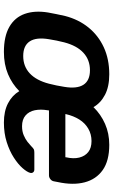

<svg xmlns="http://www.w3.org/2000/svg" viewBox="182 -752 580 984"><g transform="rotate(90 472.0 -260.0)"><path d="M246 10Q166 10 117.5 -18Q69 -46 51 -97Q33 -148 44 -216Q47 -234 52.5 -260Q58 -286 62 -304Q80 -373 121 -423.5Q162 -474 222.5 -502Q283 -530 361 -530Q424 -530 466 -508Q508 -486 529 -449Q566 -487 615 -508.5Q664 -530 722 -530Q804 -530 851.5 -496.5Q899 -463 914.5 -403.5Q930 -344 913 -266L909 -245Q907 -235 898 -228Q889 -221 879 -221H546L545 -213Q539 -178 545 -148.5Q551 -119 571.5 -101Q592 -83 627 -83Q653 -83 673 -91.5Q693 -100 707 -111Q721 -122 728 -129Q740 -141 745.5 -143.5Q751 -146 763 -146H849Q858 -146 863 -140Q868 -134 866 -125Q862 -109 842 -86Q822 -63 788 -41Q754 -19 708.5 -4.5Q663 10 608 10Q550 10 509.5 -11Q469 -32 447 -69Q410 -32 360 -11Q310 10 246 10ZM267 -89Q320 -89 356 -122.5Q392 -156 409 -221Q413 -236 418 -260Q423 -284 425 -299Q436 -364 414.5 -397.5Q393 -431 340 -431Q287 -431 250.5 -397.5Q214 -364 197 -299Q193 -284 188 -260Q183 -236 181 -221Q170 -156 192 -122.5Q214 -89 267 -89ZM565 -305H786V-308Q795 -347 787.5 -376.5Q780 -406 759 -422.5Q738 -439 703 -439Q668 -439 639.5 -422.5Q611 -406 592.5 -376.5Q574 -347 565 -308Z"/></g></svg>

Font: Rubik Medium
Style: Italic
Weight: 500
Italic angle: -12°
Designer: Hubert and Fischer
Foundry: Hubert and Fischer
Version: Version 2.300;gftools[0.9.30]